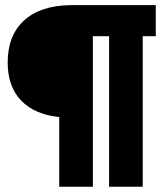

<svg xmlns="http://www.w3.org/2000/svg" viewBox="-20 -713 626 733"><path d="M206.1 0V-266.1Q111.8 -275.9 60.5 -329.3Q9.3 -382.8 9.3 -474.6Q9.3 -576.7 71 -634Q132.8 -691.4 247.6 -693.4H574.7V-574.7H524.9V0H396.5V-574.7H334.5V0Z"/></svg>

Font: Caskaydia Cove
Style: Bold
Weight: 700
Monospace: yes
Designer: Aaron Bell
Foundry: Saja Typeworks
Version: Version 4.300; ttfautohint (v1.8.3)